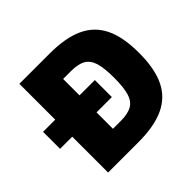

<svg xmlns="http://www.w3.org/2000/svg" viewBox="-174 -923 1117 1117"><g transform="rotate(-45 384.5 -365.0)"><path d="M19 -435H119V-730H369Q499 -730 580.5 -692Q662 -654 700.5 -574Q739 -494 739 -365Q739 -236 700.5 -156Q662 -76 580.5 -38Q499 0 369 0H119V-295H19ZM382 -160Q442 -160 474.5 -178.5Q507 -197 520.5 -240.5Q534 -284 534 -365Q534 -446 520.5 -489.5Q507 -533 474.5 -551.5Q442 -570 382 -570H319V-435H445V-295H319V-160Z"/></g></svg>

Font: Enso Black
Style: Regular
Weight: 900
Designer: Coji Morishita
Foundry: UNDERFOREST DESIGN
Version: Version 1.000